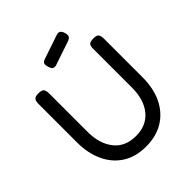

<svg xmlns="http://www.w3.org/2000/svg" viewBox="-234 -1017 1182 1182"><g transform="rotate(-45 356.5 -426.0)"><path d="M355 13Q265 13 202 -27.5Q139 -68 105.5 -140Q72 -212 72 -305V-643Q72 -664 80 -676Q88 -688 118 -688Q148 -688 156 -676Q164 -664 164 -642V-305Q164 -204 213.5 -140.5Q263 -77 358 -77Q448 -77 499 -138.5Q550 -200 550 -306V-649Q550 -667 558.5 -677.5Q567 -688 597 -688Q626 -688 633.5 -675.5Q641 -663 641 -642V-303Q641 -210 607.5 -139Q574 -68 510 -27.5Q446 13 355 13ZM316 -733Q300 -729 291 -735Q282 -741 276 -761Q269 -782 273.5 -793Q278 -804 297 -810L457 -864Q485 -871 496 -835Q502 -814 497 -803.5Q492 -793 473 -786Z"/></g></svg>

Font: Fredoka
Style: Regular
Weight: 400
Designer: Ben Nathan
Foundry: Milena B. Brandão, Ben Nathan
Version: Version 2.001